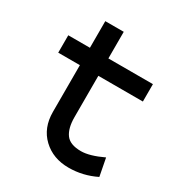

<svg xmlns="http://www.w3.org/2000/svg" viewBox="-169 -814 874 937"><g transform="rotate(30 268.5 -345.5)"><path d="M152 -189V-452H30V-550H152V-700H256V-550H507V-452H256V-219Q256 -157 280 -124Q304 -91 366 -91Q414 -91 488 -126L507 -27Q434 9 354 9Q266 9 209 -45Q152 -99 152 -189Z"/></g></svg>

Font: Edgecutting Lite Sharp
Style: Medium
Weight: 500
Designer: RandomMaerks (Nguyen Gia Bao)
Version: Version 1.0